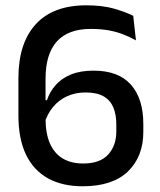

<svg xmlns="http://www.w3.org/2000/svg" viewBox="-20 -670 588 704"><path d="M283 13Q208.5 13 155.8 -16.2Q103 -45.5 75.2 -103.2Q47.5 -161 47.5 -247V-384Q47.5 -511 110.8 -580.8Q174 -650.5 296.5 -650.5Q355.5 -650.5 397.5 -638.5Q439.5 -626.5 468.5 -612L478.5 -522Q457 -534 433 -543.5Q409 -553 379.8 -558.5Q350.5 -564 313 -564Q230 -564 188.5 -518Q147 -472 147 -381V-235.5Q147 -180.5 163.2 -143.8Q179.5 -107 210.2 -88.8Q241 -70.5 285 -70.5Q347 -70.5 376.8 -103.5Q406.5 -136.5 406.5 -188V-214Q406.5 -250 395.5 -276.2Q384.5 -302.5 359.8 -316.8Q335 -331 293.5 -331Q256.5 -331 226.2 -317.2Q196 -303.5 174.5 -277.8Q153 -252 142.5 -216.5L135.5 -302.5H152Q162.5 -333.5 184 -358Q205.5 -382.5 240 -396.8Q274.5 -411 323 -411Q414 -411 459.8 -359.8Q505.5 -308.5 505.5 -215.5V-186.5Q505.5 -96 449.2 -41.5Q393 13 283 13Z"/></svg>

Font: Anek Gujarati Medium
Style: Regular
Weight: 500
Designer: Mrunmayee Ghaisas (Gujarati), Yesha Goshar (Latin)
Foundry: Ek Type
Version: Version 1.003